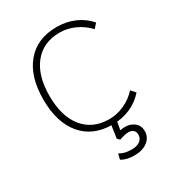

<svg xmlns="http://www.w3.org/2000/svg" viewBox="-179 -650 859 946"><g transform="rotate(-30 250.5 -177.0)"><path d="M54.7 -269.5Q54.7 -400.4 116.7 -473.6Q178.7 -546.9 289.1 -546.9Q343.8 -546.9 390.1 -526.9Q436.5 -506.8 469.7 -468.8L447.3 -443.4Q416 -477.5 374 -496.6Q332 -515.6 289.1 -515.6Q195.3 -515.6 142.6 -450.7Q89.8 -385.7 89.8 -269.5Q89.8 -153.3 142.6 -88.4Q195.3 -23.4 289.1 -23.4Q333 -23.4 375 -42.5Q417 -61.5 447.3 -95.7L469.7 -70.3Q436.5 -32.2 390.1 -12.2Q343.8 7.8 289.1 7.8Q178.7 7.8 116.7 -65.4Q54.7 -138.7 54.7 -269.5ZM233.4 175.8 241.2 144.5Q258.8 154.3 273.4 157.7Q288.1 161.1 310.5 161.1Q339.8 161.1 356.9 148.4Q374 135.7 374 114.3Q374 97.7 364.3 88.4Q354.5 79.1 335 79.1Q318.4 79.1 284.2 90.8L271.5 78.1L286.1 -20.5H320.3L306.6 55.7L290 54.7Q317.4 47.9 335 47.9Q367.2 47.9 388.7 65.9Q410.2 84 410.2 114.3Q410.2 149.4 381.8 171.4Q353.5 193.4 306.6 193.4Q261.7 193.4 233.4 175.8Z"/></g></svg>

Font: Min Sans VF VF
Style: Regular
Weight: 400
Designer: Jinseong-Kim, NotoSansCJK, Nunito
Foundry: Jinseong-Kim
Version: Version 1.420;Glyphs 3.1.2 (3151)